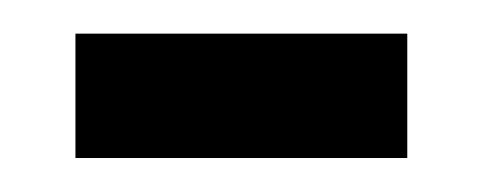

<svg xmlns="http://www.w3.org/2000/svg" viewBox="-20 -386 284 113"><path d="M24.4 -293V-366.2H219.7V-293Z"/></svg>

Font: Alegre Sans
Style: Regular
Weight: 400
Width: 3
Designer: GrandChaos9000
Version: Version 1.2.6 - August 1, 2014